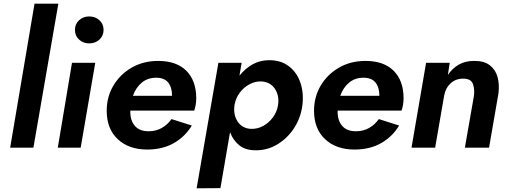

<svg xmlns="http://www.w3.org/2000/svg" viewBox="-20 -800 2757 1040"><path d="M167 -780H296L161 0H35Z M386 -638Q386 -670 408.5 -690.5Q431 -711 463 -711Q496 -711 518.5 -690.5Q541 -670 541 -638Q541 -606 518.5 -585.5Q496 -565 463 -565Q431 -565 408.5 -585.5Q386 -606 386 -638ZM370 -460H496L417 0H293Z M777 10Q678 10 618 -46Q558 -102 558 -200Q558 -275 594 -336Q630 -397 693 -433.5Q756 -470 837 -470Q936 -470 989.5 -416.5Q1043 -363 1043 -267Q1043 -251 1040 -232.5Q1037 -214 1032 -201H686Q684 -151 709 -120Q734 -89 785 -89Q825 -89 856.5 -107Q888 -125 909 -155L1019 -120Q982 -59 921 -24.5Q860 10 777 10ZM826 -379Q780 -379 748 -352.5Q716 -326 700 -281H912Q912 -327 891 -353Q870 -379 826 -379Z M1174 219 1045 220 1163 -460H1289L1277 -390Q1307 -428 1347.5 -451Q1388 -474 1439 -474Q1502 -474 1545 -441Q1588 -408 1607 -352.5Q1626 -297 1618 -230Q1609 -161 1572.5 -105.5Q1536 -50 1481.5 -17.5Q1427 15 1364 14Q1309 14 1275.5 -13.5Q1242 -41 1226 -84ZM1486 -230Q1494 -283 1468 -320.5Q1442 -358 1391 -359Q1360 -359 1330.5 -343Q1301 -327 1279.5 -299Q1258 -271 1251 -235L1250 -229Q1243 -177 1268 -140.5Q1293 -104 1340 -102Q1375 -101 1406 -118Q1437 -135 1458.5 -164.5Q1480 -194 1486 -230Z M1900 10Q1801 10 1741 -46Q1681 -102 1681 -200Q1681 -275 1717 -336Q1753 -397 1816 -433.5Q1879 -470 1960 -470Q2059 -470 2112.5 -416.5Q2166 -363 2166 -267Q2166 -251 2163 -232.5Q2160 -214 2155 -201H1809Q1807 -151 1832 -120Q1857 -89 1908 -89Q1948 -89 1979.5 -107Q2011 -125 2032 -155L2142 -120Q2105 -59 2044 -24.5Q1983 10 1900 10ZM1949 -379Q1903 -379 1871 -352.5Q1839 -326 1823 -281H2035Q2035 -327 2014 -353Q1993 -379 1949 -379Z M2547 -280Q2552 -317 2541.5 -345.5Q2531 -374 2489 -374Q2448 -374 2420.5 -348.5Q2393 -323 2386 -283L2337 0H2209L2288 -460H2416L2406 -394Q2430 -430 2465 -450Q2500 -470 2547 -470Q2601 -471 2632.5 -447Q2664 -423 2675 -383Q2686 -343 2680 -294L2629 0H2498Z"/></svg>

Font: Von Semi
Style: Italic
Weight: 600
Version: Version 4.000; ttfautohint (v1.8.4.7-5d5b)